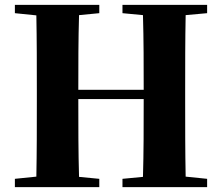

<svg xmlns="http://www.w3.org/2000/svg" viewBox="-20 -767 910 787"><path d="M482 -713 566 -705C569 -603 569 -502 569 -399H301C301 -502 301 -605 304 -705L387 -713V-747H41V-713L129 -704C131 -602 131 -499 131 -395V-351C131 -247 131 -144 129 -43L41 -34V0H387V-34L304 -42C301 -144 301 -248 301 -361H569C569 -246 569 -142 566 -42L482 -34V0H829V-34L741 -43C739 -146 739 -249 739 -351V-395C739 -499 739 -603 741 -705L829 -713V-747H482Z"/></svg>

Font: Noto Serif CJK SC Black
Style: Regular
Weight: 900
Designer: Ryoko NISHIZUKA 西塚涼子 (kana & ideographs); Frank Grießhammer (Latin, Greek & Cyrillic); Wenlong ZHANG 张文龙 (bopomofo); San
Foundry: Adobe
Version: Version 2.001;hotconv 1.1.0;makeotfexe 2.6.0